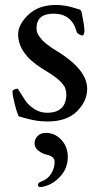

<svg xmlns="http://www.w3.org/2000/svg" viewBox="-20 -478 413 773"><path d="M169 145Q150 141 134.5 128.5Q119 116 119 100Q119 82 131.5 69.5Q144 57 165 57Q201 57 227 85Q253 113 253 154Q253 199 222.5 232.5Q192 266 152 274Q135 278 133 268Q131 258 146 253Q173 243 186.5 220.5Q200 198 200 174Q200 152 169 145ZM169 -24Q247 -24 247 -99Q247 -106 245.5 -112Q244 -118 242.5 -123Q241 -128 236.5 -134Q232 -140 229 -144Q226 -148 219 -154Q212 -160 208.5 -163Q205 -166 195.5 -172.5Q186 -179 181.5 -182Q177 -185 165 -192.5Q153 -200 148 -203Q53 -263 53 -340Q53 -379 94 -418.5Q135 -458 205 -458Q226 -458 245 -454.5Q264 -451 278 -446.5Q292 -442 296 -441Q307 -440 309 -426Q320 -373 320 -352Q320 -347 317.5 -341Q315 -335 312 -335Q308 -335 298.5 -340Q289 -345 288 -352Q268 -423 196 -423Q127 -423 127 -364Q127 -355 130 -346.5Q133 -338 140 -329Q147 -320 152 -314.5Q157 -309 169 -300Q181 -291 185.5 -287.5Q190 -284 204.5 -275Q219 -266 221 -265Q331 -194 331 -120Q331 -71 290 -30Q249 11 172 11Q148 11 128 8Q108 5 88.5 -0.5Q69 -6 64 -7Q59 -8 57 -9Q55 -10 54 -12L53 -15Q47 -28 39 -60Q31 -92 30 -110Q30 -114 37 -117.5Q44 -121 50 -121Q52 -121 61 -106Q70 -91 82.5 -72.5Q95 -54 118.5 -39Q142 -24 169 -24Z"/></svg>

Font: EB Garamond
Style: SC
Weight: 400
Version: Version 000.010